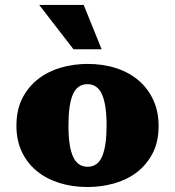

<svg xmlns="http://www.w3.org/2000/svg" viewBox="-20 -751 713 782"><path d="M279.3 -550.3 139.6 -731H320.8L394 -550.3ZM626 -238.3Q626 -172.9 601.3 -126Q576.7 -79.1 536.4 -48.6Q496.1 -18.1 443.8 -3.7Q391.6 10.7 336.9 10.7Q272.9 10.7 219.5 -6.6Q166 -23.9 127.7 -56.2Q89.4 -88.4 68.1 -134.5Q46.9 -180.7 46.9 -238.3Q46.9 -304.2 71.5 -351.8Q96.2 -399.4 137 -430.4Q177.7 -461.4 229.7 -476.1Q281.7 -490.7 336.9 -490.7Q400.9 -490.7 454.1 -473.1Q507.3 -455.6 545.4 -422.6Q583.5 -389.6 604.7 -343Q626 -296.4 626 -238.3ZM258.8 -238.8Q258.8 -153.8 277.6 -112.8Q296.4 -71.8 336.4 -71.8Q378.4 -71.8 396.2 -114.5Q414.1 -157.2 414.1 -238.8Q414.1 -325.7 395.3 -366.9Q376.5 -408.2 336.4 -408.2Q294.9 -408.2 276.9 -366.7Q258.8 -325.2 258.8 -238.8Z"/></svg>

Font: Tienne Black
Style: Regular
Weight: 900
Designer: vernon adams
Foundry: vernon adams
Version: Version 001.001